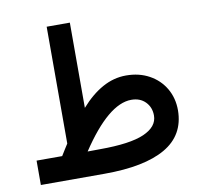

<svg xmlns="http://www.w3.org/2000/svg" viewBox="-76 -752 870 833"><g transform="rotate(-10 359.0 -336.0)"><path d="M150.9 -107.4Q158.7 -120.1 166.5 -132.6Q174.3 -145 182.1 -157.2V-671.9H284.2V-296.4Q330.1 -348.6 379.9 -376.2Q429.7 -403.8 483.9 -403.8Q541.5 -403.8 585.9 -379.4Q630.4 -355 655.3 -312.5Q680.2 -270 680.2 -215.8Q679.2 -106.4 586.9 -53.2Q494.6 0 318.8 0H38.1V-107.4ZM316.9 -108.4Q450.7 -108.4 512.2 -135.5Q573.7 -162.6 573.7 -211.9Q573.7 -248 550.3 -272Q526.9 -295.9 488.3 -295.9Q387.7 -295.9 263.2 -107.9Z"/></g></svg>

Font: Vazir Medium FD-UI
Style: Medium-FD-UI
Weight: 500
Designer: Saber Rastikerdar
Foundry: Saber Rastikerdar
Version: Version 30.1.0